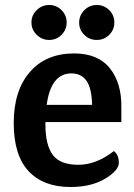

<svg xmlns="http://www.w3.org/2000/svg" viewBox="-20 -734 537 769"><path d="M162 -245V-234Q162 -153 191.5 -113.5Q221 -74 293.5 -74Q366 -74 436 -129Q456 -114 456 -82.5Q456 -51 400.5 -18Q345 15 262 15Q154 15 94.5 -48.5Q35 -112 35 -241.5Q35 -371 99.5 -445.5Q164 -520 277 -520Q373 -520 420.5 -460Q468 -400 466 -302V-245ZM266 -440Q184 -440 167 -314H349Q347 -382 326 -411Q305 -440 266 -440ZM226.5 -594.5Q206 -574 177 -574Q148 -574 127 -594.5Q106 -615 106 -644Q106 -673 127 -693.5Q148 -714 177 -714Q206 -714 226.5 -693.5Q247 -673 247 -644Q247 -615 226.5 -594.5ZM438 -644Q438 -615 417.5 -594.5Q397 -574 367.5 -574Q338 -574 317.5 -594.5Q297 -615 297 -643.5Q297 -672 317.5 -693Q338 -714 367.5 -714Q397 -714 417.5 -693.5Q438 -673 438 -644Z"/></svg>

Font: Karma
Style: Bold
Weight: 700
Designer: Joana Correia
Foundry: Indian Type Foundry
Version: Version 1.202;PS 1.0;hotconv 1.0.78;makeotf.lib2.5.61930; tt